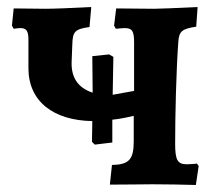

<svg xmlns="http://www.w3.org/2000/svg" viewBox="-20 -525 618 547"><path d="M541 -59C535 -58 522 -57 512 -57C486 -57 479 -69 479 -115C479 -197 482 -323 488 -406C490 -436 499 -443 539 -449L543 -505C478 -502 436 -500 419 -500L311 -501L305 -452L310 -443C320 -444 330 -445 335 -445C357 -445 362 -436 362 -404V-266L301 -255L303 -363L291 -370L243 -365L244 -261C204 -274 183 -302 184 -347L186 -398C187 -435 193 -442 235 -448L240 -505C183 -502 132 -500 110 -500L19 -501L14 -452L19 -443C26 -444 33 -445 38 -445C56 -445 61 -436 61 -411V-331C61 -236 132 -182 243 -180L242 -121L250 -113L300 -119V-184C320 -186 340 -190 361 -195V-123C361 -71 348 -56 299 -55L293 1C340 1 393 0 415 0C451 0 506 1 538 2L546 -52Z"/></svg>

Font: Alegreya SC
Style: Bold
Weight: 700
Designer: Juan Pablo del Peral
Foundry: Huerta Tipografica
Version: Version 2.007;PS 002.007;hotconv 1.0.88;makeotf.lib2.5.64775